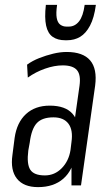

<svg xmlns="http://www.w3.org/2000/svg" viewBox="-20 -760 458 787"><path d="M273 -176 306 -409Q312 -453 295.5 -472.5Q279 -492 237 -492Q203 -492 164.5 -478.5Q126 -465 94 -442L91 -495Q113 -511 141 -522Q169 -533 198 -540Q227 -547 253 -547Q320 -547 349.5 -512.5Q379 -478 370 -409L312 0H273ZM136 7Q77 7 49.5 -27.5Q22 -62 31 -125L40 -195Q49 -258 86.5 -292.5Q124 -327 184 -327Q248 -327 277.5 -293.5Q307 -260 298 -197L288 -126Q279 -62 239.5 -27.5Q200 7 136 7ZM164 -41Q204 -41 233 -70.5Q262 -100 269 -145L273 -178Q280 -227 260.5 -253Q241 -279 199 -279Q153 -279 131 -255.5Q109 -232 102 -176L96 -143Q89 -88 104 -64.5Q119 -41 164 -41ZM247 -595Q216 -595 196 -609Q176 -623 169 -655Q162 -687 168 -740H214Q209 -706 212.5 -686.5Q216 -667 227 -659Q238 -651 252 -651H262Q287 -651 304 -672.5Q321 -694 327 -740H373Q366 -687 349 -655Q332 -623 308.5 -609Q285 -595 255 -595Z"/></svg>

Font: Pathway Extreme Condensed ExtraLight
Style: Italic
Weight: 250
Width: 3
Italic angle: -8°
Version: Version 1.001;gftools[0.9.26]